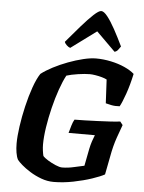

<svg xmlns="http://www.w3.org/2000/svg" viewBox="-64 -1041 816 1091"><g transform="rotate(5 344.5 -495.5)"><path d="M283 0Q247 0 212 -13Q177 -26 147.5 -44.5Q118 -63 98 -80.5Q78 -98 71 -108Q63 -123 59 -147.5Q55 -172 55 -199Q55 -240 63 -296.5Q71 -353 85 -413Q99 -473 117 -524Q135 -575 155 -605Q182 -626 221.5 -646.5Q261 -667 305 -683.5Q349 -700 390.5 -710Q432 -720 463 -720Q505 -720 548 -711Q591 -702 626.5 -686Q662 -670 683 -651Q669 -586 651 -535Q633 -484 620 -461Q594 -459 572 -463.5Q550 -468 540 -471L533 -606Q522 -612 504 -617Q486 -622 467 -625Q448 -628 436 -628Q407 -628 367.5 -622Q328 -616 303 -608Q285 -575 267.5 -525Q250 -475 236 -418Q222 -361 213.5 -305.5Q205 -250 205 -207Q205 -190 207.5 -171.5Q210 -153 213 -142Q221 -132 242 -119Q263 -106 286.5 -96Q310 -86 324 -86Q357 -86 393 -94.5Q429 -103 450 -107L469 -205Q474 -229 480.5 -248.5Q487 -268 494 -285H344Q350 -307 356.5 -328.5Q363 -350 371 -363Q395 -363 429.5 -364Q464 -365 502 -366.5Q540 -368 574 -370Q608 -372 631 -375L646 -356Q637 -332 619.5 -282.5Q602 -233 591 -171L571 -68Q548 -55 500.5 -39Q453 -23 395 -11.5Q337 0 283 0ZM311 -767Q301 -770 290.5 -780Q280 -790 278 -799Q320 -849 358.5 -893Q397 -937 426 -964Q455 -991 469 -991Q484 -991 505 -964.5Q526 -938 549.5 -895Q573 -852 598 -800Q591 -790 583.5 -780Q576 -770 564 -767L456 -874Z"/></g></svg>

Font: Texturina ExtraBold
Style: Italic
Weight: 800
Italic angle: -11°
Designer: Guillermo Torres Carreño
Foundry: Omnibus-Type
Version: Version 1.002; ttfautohint (v1.8.3)